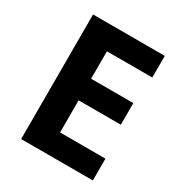

<svg xmlns="http://www.w3.org/2000/svg" viewBox="-168 -833 897 953"><g transform="rotate(30 280.0 -357.0)"><path d="M501 0H90V-714H501V-590H241V-433H483V-309H241V-125H501Z"/></g></svg>

Font: Noto Sans Thaana
Style: Bold
Weight: 700
Designer: David Williams
Foundry: Google Inc.
Version: Version 3.001; ttfautohint (v1.8.4.7-5d5b)